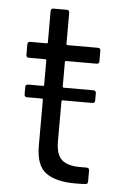

<svg xmlns="http://www.w3.org/2000/svg" viewBox="-49 -672 461 710"><g transform="rotate(5 182.0 -317.5)"><path d="M297 -447H184Q180 -447 180 -443V-352Q180 -348 184 -348H294Q304 -348 304 -338V-311Q304 -301 294 -301H184Q180 -301 180 -297V-148Q180 -100 201.5 -80.5Q223 -61 269 -61H294Q304 -61 304 -51V-10Q304 0 294 0Q282 1 257 1Q185 1 148 -26Q111 -53 111 -126V-297Q111 -301 107 -301H52Q42 -301 42 -311V-338Q42 -348 52 -348H107Q111 -348 111 -352V-443Q111 -447 107 -447H46Q36 -447 36 -457V-496Q36 -506 46 -506H107Q111 -506 111 -510V-626Q111 -636 121 -636H170Q180 -636 180 -626V-510Q180 -506 184 -506H297Q307 -506 307 -496V-457Q307 -447 297 -447Z"/></g></svg>

Font: Amber EN
Style: Regular
Weight: 400
Designer: Jeremy Tribby
Foundry: Tribby Type Co.
Version: Version 1.403 November 24, 2021